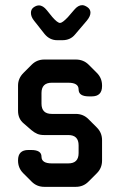

<svg xmlns="http://www.w3.org/2000/svg" viewBox="-20 -716 466 745"><path d="M103 -11Q123 9 152 9H274Q303 9 323 -11L356 -44Q376 -64 376 -93V-172Q376 -201 356 -221L323 -254Q303 -274 274 -274H181Q141 -274 141 -314V-355Q141 -395 181 -395H245Q285 -395 285 -369Q285 -342 325 -342H336Q376 -342 376 -382V-384Q376 -413 356 -433L324 -465Q304 -485 274 -485H152Q123 -485 103 -465L71 -433Q50 -412 50 -384V-286Q50 -255 72 -237L102 -211Q114 -201 125 -196.5Q136 -192 151 -192H245Q285 -192 285 -152V-122Q285 -82 245 -82H181Q141 -82 141 -108Q141 -134 101 -134H90Q50 -134 50 -94V-93Q50 -64 70 -44ZM153 -584Q173 -560 202 -560H222Q253 -560 271 -582L317 -636Q331 -653 331 -667Q331 -680 319.5 -688Q308 -696 299 -696Q283 -696 268 -678L243 -649Q222 -627 213 -627Q203 -627 183 -650L162 -676Q147 -695 131 -695Q121 -695 110.5 -687.5Q100 -680 100 -666Q100 -651 112 -636Z"/></svg>

Font: WDXL Lubrifont TC
Style: Regular
Weight: 400
Designer: [WDXL Lubrifont] Copyright 2020-2022 (c) NightFurySL2001, Skr-ZERO; [ZCOOL QingKe HuangYou] Copyright 2018-2022 (c) The 
Version: Version 2.001;hotconv 1.1.1;makeotfexe 2.6.0